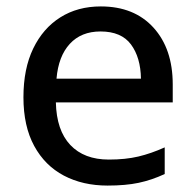

<svg xmlns="http://www.w3.org/2000/svg" viewBox="-20 -568 608 598"><path d="M294 -548Q398 -548 458 -482Q518 -416 518 -305V-249H154Q156 -162 199 -116.5Q242 -71 319 -71Q371 -71 411 -80.5Q451 -90 493 -109V-26Q452 -7 411.5 1.5Q371 10 315 10Q238 10 179 -21Q120 -52 86.5 -113.5Q53 -175 53 -265Q53 -354 83.5 -417Q114 -480 168 -514Q222 -548 294 -548ZM293 -470Q233 -470 197.5 -431.5Q162 -393 156 -323H419Q418 -389 388 -429.5Q358 -470 293 -470Z"/></svg>

Font: Noto Sans Kayah Li Medium
Style: Regular
Weight: 500
Designer: Monotype Design Team, Sérgio Martins
Foundry: Monotype Imaging Inc.
Version: Version 2.002; ttfautohint (v1.8.4.7-5d5b)